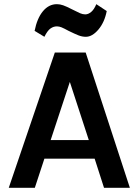

<svg xmlns="http://www.w3.org/2000/svg" viewBox="-20 -901 666 921"><path d="M22 0 243 -649H391L603 0H479L434 -140H193L147 0ZM223 -229H406L315 -508ZM193 -724.5 146 -753Q158 -813.5 186 -847.2Q214 -881 253 -881Q267.5 -881 283.2 -875.5Q299 -870 326 -856Q351.5 -843 364.2 -837.5Q377 -832 389 -832Q403.5 -832 417.5 -843.8Q431.5 -855.5 442 -881L492 -848Q481.5 -794 452 -759.2Q422.5 -724.5 392 -724.5Q374 -724.5 356.2 -731.5Q338.5 -738.5 310 -752.5Q286 -765.5 274.8 -770Q263.5 -774.5 253 -774.5Q236.5 -774.5 222 -764.2Q207.5 -754 193 -724.5Z"/></svg>

Font: Karla
Style: Bold
Weight: 700
Designer: Jonathan Pinhorn
Version: Version 2.004; ttfautohint (v1.8.4.7-5d5b);gftools[0.9.33]